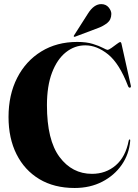

<svg xmlns="http://www.w3.org/2000/svg" viewBox="-20 -922 690 957"><path d="M629 -220Q623.5 -153.5 586.8 -100.5Q550 -47.5 489.5 -16.2Q429 15 352 15Q250 15 176.2 -29.2Q102.5 -73.5 62.5 -153Q22.5 -232.5 22.5 -339Q22.5 -449.5 65.5 -533.8Q108.5 -618 185.8 -665.5Q263 -713 365 -713Q411 -713 443 -703Q475 -693 493.2 -683.2Q511.5 -673.5 515.5 -673.5Q522 -673.5 535.8 -683.2Q549.5 -693 562.5 -702.8Q575.5 -712.5 578.5 -712.5Q583.5 -712.5 585.5 -704L632 -495.5Q634 -486.5 628 -485Q621.5 -484 618 -493.5Q575 -605.5 519 -650.8Q463 -696 405 -696Q352 -696 308.5 -661.5Q265 -627 239.5 -560.5Q214 -494 214 -397.5Q214 -223.5 276.8 -139.5Q339.5 -55.5 438.5 -55.5Q507.5 -55.5 556.8 -97.8Q606 -140 621.5 -221Q623 -227 626 -227Q630 -227 629 -220ZM418.5 -854.5Q448.5 -902 485.5 -901.5Q508.5 -901 521.8 -884.8Q535 -868.5 535 -852.5Q534.5 -823 514.2 -807.2Q494 -791.5 469.5 -782.5L354 -739Q349.5 -737.5 348 -740Q346.5 -742.5 349 -745.5Z"/></svg>

Font: Fraunces 144pt
Style: Bold
Weight: 700
Version: Version 1.000;[b76b70a41]